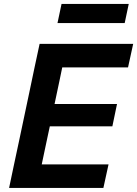

<svg xmlns="http://www.w3.org/2000/svg" viewBox="-20 -930 679 950"><path d="M25 0Q37 -57.5 48.5 -111.8Q60 -166 74.5 -233.5L125 -472.5Q139.5 -542 151.2 -597.5Q163 -653 176 -713H639L613.5 -596.5H288Q281 -563 273.8 -528.2Q266.5 -493.5 258 -453.5L250 -415.5H559L536 -305H226.5L216 -256Q207.5 -217 200.5 -183Q193.5 -149 186.5 -116.5H517L491.5 0ZM264.5 -816 284.5 -910.5H617L597 -816Z"/></svg>

Font: Commissioner SemiBold
Style: Italic
Weight: 600
Italic angle: -12°
Designer: Kostas Bartsokas
Foundry: Kostas Bartsokas
Version: Version 1.000; ttfautohint (v1.8.3)